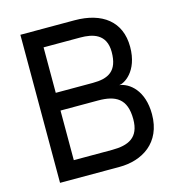

<svg xmlns="http://www.w3.org/2000/svg" viewBox="-111 -847 864 942"><g transform="rotate(-15 321.0 -376.0)"><path d="M78 0H380C495 0 601 -63 601 -209C601 -330 533 -382 482 -388C506 -388 583 -430 583 -556C583 -685 493 -752 353 -752H78ZM172 -90V-342H363C451 -342 506 -314 506 -209C506 -115 450 -90 366 -90ZM172 -432V-663H358C421 -663 489 -647 489 -555C489 -457 439 -432 360 -432Z"/></g></svg>

Font: Hibana 45 SubMedium
Style: Regular
Weight: 500
Width: 6
Designer: pygmalion
Foundry: ybstudio
Version: Version 2021.007;FEAKit 1.0